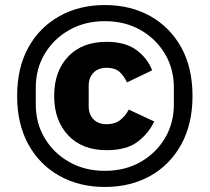

<svg xmlns="http://www.w3.org/2000/svg" viewBox="-20 -730 832 762"><path d="M396 12Q295 12 216 -32Q137 -76 92.5 -157Q48 -238 48 -349Q48 -461 92.5 -541.5Q137 -622 216 -666Q295 -710 396 -710Q498 -710 576.5 -666Q655 -622 699.5 -541.5Q744 -461 744 -349Q744 -238 699.5 -157Q655 -76 576.5 -32Q498 12 396 12ZM396 -52Q476 -52 537.5 -87Q599 -122 634.5 -181.5Q670 -241 670 -315V-383Q670 -457 634.5 -516.5Q599 -576 537.5 -611Q476 -646 396 -646Q317 -646 255 -611Q193 -576 157.5 -516.5Q122 -457 122 -383V-315Q122 -241 157.5 -181.5Q193 -122 255 -87Q317 -52 396 -52ZM403 -134Q306 -134 250.5 -193Q195 -252 195 -349Q195 -447 250.5 -505.5Q306 -564 403 -564Q476 -564 520 -532.5Q564 -501 584 -451L484 -403Q472 -429 454 -445Q436 -461 403 -461Q370 -461 351 -441.5Q332 -422 332 -389V-309Q332 -276 351 -256.5Q370 -237 403 -237Q436 -237 457 -253.5Q478 -270 491 -295L592 -248Q571 -202 527 -168Q483 -134 403 -134Z"/></svg>

Font: IBM Plex Sans
Style: Bold
Weight: 700
Designer: Mike Abbink, Paul van der Laan, Pieter van Rosmalen
Foundry: Bold Monday
Version: Version 3.201